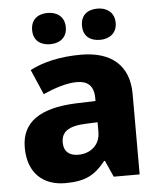

<svg xmlns="http://www.w3.org/2000/svg" viewBox="-54 -806 718 863"><g transform="rotate(-5 305.0 -374.5)"><path d="M117 -688C117 -640 150 -618 193 -618C234 -618 269 -640 269 -688C269 -737 234 -759 193 -759C150 -759 117 -737 117 -688ZM342 -688C342 -640 374 -618 418 -618C458 -618 494 -640 494 -688C494 -737 458 -759 418 -759C374 -759 342 -737 342 -688ZM326 -559C232 -559 155 -541 95 -510L144 -397C196 -420 251 -438 297 -438C344 -438 373 -416 373 -359V-346L282 -343C122 -336 38 -280 38 -165C38 -46 110 10 206 10C298 10 341 -15 388 -74H392L425 0H542V-363C542 -491 464 -559 326 -559ZM323 -248 374 -250V-206C374 -147 330 -112 275 -112C236 -112 210 -131 210 -173C210 -219 239 -245 323 -248Z"/></g></svg>

Font: Noto Sans Lao UI ExtBd
Style: Regular
Weight: 800
Designer: Monotype Design Team
Foundry: Monotype Imaging Inc.
Version: Version 2.000